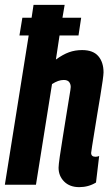

<svg xmlns="http://www.w3.org/2000/svg" viewBox="-27 -760 455 790"><path d="M348 -131Q348 -115 366 -115Q373 -115 381 -118L368 -9Q337 10 299 10Q260 10 237 -13Q214 -36 214 -70Q214 -81 219 -116Q224 -151 231.5 -196.5Q239 -242 246 -287Q253 -332 258.5 -364Q264 -396 264 -402Q264 -414 257.5 -422.5Q251 -431 235 -431Q213 -431 187 -414L121 0H-7L91 -614H53L65 -687H103L111 -740H239L230 -687H307L296 -614H218L203 -515Q232 -536 257 -545Q282 -554 311 -554Q356 -554 377.5 -529Q399 -504 399 -462Q399 -454 395.5 -428.5Q392 -403 386 -367Q380 -331 373.5 -292Q367 -253 361.5 -218Q356 -183 352 -159Q348 -135 348 -131Z"/></svg>

Font: Georama Condensed
Style: Bold Italic
Weight: 700
Width: 3
Italic angle: -9°
Designer: Jean-Baptiste Levee
Foundry: Production Type
Version: Version 1.000